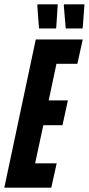

<svg xmlns="http://www.w3.org/2000/svg" viewBox="-34 -871 412 891"><path d="M-14 0 132 -688H350L325 -575H228L192 -405H281L256 -290H167L129 -113H229L204 0ZM225 -739H147L139 -846L141 -851H234L227 -743ZM348 -739H271L262 -846L264 -851H358L350 -743Z"/></svg>

Font: Saira Ultra Condensed ExtraBold
Style: Italic
Weight: 800
Width: 1
Italic angle: -12°
Designer: Hector Gatti with collaboration of the Omnibus-Type team
Foundry: Omnibus-Type
Version: Version 1.001; ttfautohint (v1.8)